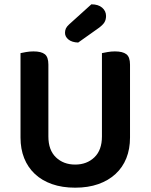

<svg xmlns="http://www.w3.org/2000/svg" viewBox="-20 -853 697 889"><path d="M328 16Q268 16 221 -0.5Q174 -17 141.5 -47.5Q109 -78 92 -120.5Q75 -163 75 -216V-607Q83 -609 100.5 -612Q118 -615 135 -615Q171 -615 187.5 -602Q204 -589 204 -554V-221Q204 -158 239 -124.5Q274 -91 328 -91Q382 -91 417 -124.5Q452 -158 452 -221V-607Q461 -609 478 -612Q495 -615 512 -615Q548 -615 565 -602Q582 -589 582 -554V-216Q582 -163 565 -120.5Q548 -78 515 -47.5Q482 -17 435 -0.5Q388 16 328 16ZM403 -833Q435 -833 453 -817.5Q471 -802 471 -779Q471 -762 463.5 -749.5Q456 -737 435 -722L342 -656Q313 -657 297 -670Q281 -683 281 -701Q281 -712 285 -721Q289 -730 300 -740Z"/></svg>

Font: Baloo Paaji 2 SemiBold
Style: Regular
Weight: 600
Designer: Shuchita Grover, Noopur Datye and Ek Type
Foundry: Ek Type
Version: Version 1.640;hotconv 1.0.111;makeotfexe 2.5.65597; ttfautoh